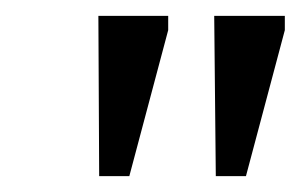

<svg xmlns="http://www.w3.org/2000/svg" viewBox="-20 -726 379 242"><path d="M252 -504 250 -706H339V-688L290 -504ZM105 -504 104 -706H192V-688L143 -504Z"/></svg>

Font: myMathFont
Style: Regular
Weight: 400
Designer: Ross Mills, John Hudson & Paul Hanslow, Tiro Typeworks Ltd; with prior portions MicroPress Inc., and Coen Hoffman. Math 
Foundry: Tiro Typeworks Ltd
Version: Version 2.13 b171